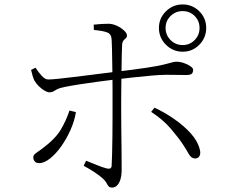

<svg xmlns="http://www.w3.org/2000/svg" viewBox="-20 -822 1040 865"><path d="M803 -589Q759 -589 727.5 -620.5Q696 -652 696 -696Q696 -740 727.5 -771Q759 -802 803 -802Q847 -802 878 -771Q909 -740 909 -696Q909 -652 878 -620.5Q847 -589 803 -589ZM485 23Q474 23 469 17Q464 11 459.5 2Q455 -7 444 -17Q429 -31 404.5 -47Q380 -63 357 -75L368 -98Q390 -89 416 -78.5Q442 -68 461 -63Q470 -61 476 -63Q482 -65 483 -75Q484 -92 485 -128Q486 -164 486.5 -209Q487 -254 487 -298Q487 -342 487 -374Q487 -395 487 -424Q487 -453 486.5 -485Q486 -517 485.5 -548Q485 -579 484.5 -604Q484 -629 483 -643Q482 -668 464 -675.5Q446 -683 403 -687L402 -711Q419 -713 438.5 -714Q458 -715 471 -715Q490 -714 508.5 -705Q527 -696 539.5 -684Q552 -672 552 -662Q552 -654 546.5 -649.5Q541 -645 536 -639Q531 -633 530 -618Q529 -601 528.5 -570.5Q528 -540 527.5 -504Q527 -468 526.5 -433.5Q526 -399 526 -372Q526 -353 526 -317Q526 -281 526.5 -238.5Q527 -196 527.5 -155.5Q528 -115 528 -86.5Q528 -58 528 -51Q528 -32 523 -15Q518 2 508.5 12.5Q499 23 485 23ZM156 -87Q143 -87 136.5 -95Q130 -103 130 -112Q130 -121 135.5 -126.5Q141 -132 150 -138Q159 -144 171 -153Q230 -197 254.5 -239Q279 -281 293 -324L322 -317Q316 -278 298 -237.5Q280 -197 256 -163Q232 -129 205.5 -108Q179 -87 156 -87ZM203 -406Q194 -406 181 -413.5Q168 -421 155.5 -433Q143 -445 135 -459Q131 -467 127 -480Q123 -493 120 -507L140 -517Q152 -498 168 -480.5Q184 -463 198 -464Q213 -464 242 -467Q271 -470 307.5 -474.5Q344 -479 380.5 -483.5Q417 -488 448 -492Q479 -496 497 -498Q589 -509 641.5 -517Q694 -525 719.5 -531.5Q745 -538 755.5 -541Q766 -544 774 -544Q791 -544 808.5 -538Q826 -532 838 -523.5Q850 -515 850 -508Q850 -494 843 -489Q836 -484 818 -484Q799 -484 777.5 -484.5Q756 -485 728 -485Q705 -485 663.5 -481.5Q622 -478 578 -473Q534 -468 500 -464Q468 -460 425.5 -454.5Q383 -449 341.5 -442.5Q300 -436 270 -430Q249 -426 238.5 -420.5Q228 -415 221 -410.5Q214 -406 203 -406ZM859 -108Q842 -108 831 -127.5Q820 -147 805 -170Q787 -198 751 -240.5Q715 -283 661 -318L676 -337Q723 -315 766 -285Q809 -255 840 -220.5Q871 -186 880 -149Q885 -131 879 -119.5Q873 -108 859 -108ZM803 -619Q835 -619 857 -641.5Q879 -664 879 -696Q879 -728 857 -750Q835 -772 803 -772Q771 -772 748.5 -750Q726 -728 726 -696Q726 -664 748.5 -641.5Q771 -619 803 -619Z"/></svg>

Font: Noto Serif JP ExtraLight
Style: Regular
Weight: 200
Designer: Ryoko NISHIZUKA  (kana & ideographs); Frank Grießhammer (Latin, Greek & Cyrillic); Wenlong ZHANG  (bopomofo); Sandoll Co
Foundry: Adobe
Version: Version 2.002-H1;hotconv 1.1.0;makeotfexe 2.6.0